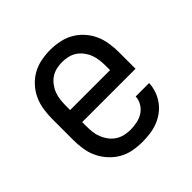

<svg xmlns="http://www.w3.org/2000/svg" viewBox="-145 -655 789 789"><g transform="rotate(-45 250.0 -260.0)"><path d="M252 8Q225 8 198 3Q171 -2 147.5 -15.5Q124 -29 105.5 -49.5Q87 -70 75.5 -94.5Q64 -119 60 -146Q56 -173 56 -200V-320Q56 -347 60 -374Q64 -401 75 -425.5Q86 -450 104.5 -470.5Q123 -491 146 -504Q169 -517 196 -522.5Q223 -528 250 -528Q277 -528 304 -522.5Q331 -517 354 -504Q377 -491 395.5 -470.5Q414 -450 425 -425.5Q436 -401 440 -374Q444 -347 444 -320V-225H134V-200Q134 -183 136 -166Q138 -149 144.5 -133Q151 -117 161.5 -103Q172 -89 186.5 -79.5Q201 -70 218 -66Q235 -62 252 -62Q271 -62 290.5 -66Q310 -70 326 -80Q342 -90 352.5 -107Q363 -124 364 -144H442Q441 -121 433.5 -99.5Q426 -78 412.5 -59.5Q399 -41 380.5 -27.5Q362 -14 341 -6Q320 2 297 5Q274 8 252 8ZM366 -295V-320Q366 -337 364 -354Q362 -371 356 -387Q350 -403 339.5 -417Q329 -431 315 -440.5Q301 -450 284 -454Q267 -458 250 -458Q233 -458 216 -454Q199 -450 185 -440.5Q171 -431 160.5 -417Q150 -403 144 -387Q138 -371 136 -354Q134 -337 134 -320V-295Z"/></g></svg>

Font: Iosevka Fuck
Style: Regular
Weight: 400
Monospace: yes
Designer: Belleve Invis
Foundry: Belleve Invis
Version: Version 28.0.7; ttfautohint (v1.8.3)